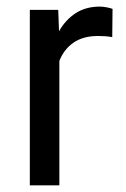

<svg xmlns="http://www.w3.org/2000/svg" viewBox="-20 -558 378 578"><path d="M280.3 -538.1Q290 -538.1 301.5 -535.9Q313 -533.7 318.8 -531.2L317.9 -446.3Q298.8 -449.7 275.4 -449.7Q230.5 -449.7 201.4 -429.7Q172.4 -409.7 158.7 -374.5V0H69.8V-528.3H155.3L157.7 -463.9Q177.2 -498.5 207.8 -518.3Q238.3 -538.1 280.3 -538.1Z"/></svg>

Font: Robert Sans Medium
Style: Regular
Weight: 500
Designer: Christian Robertson (extended by Adam Twardoch)
Foundry: Google
Version: Version 12.135;April 2, 2019;FontCreator 11.5.0.2425 64-bit;